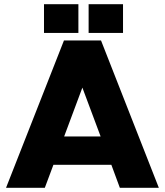

<svg xmlns="http://www.w3.org/2000/svg" viewBox="-20 -896 787 916"><path d="M8.8 0 285.2 -703.1H461.9L737.8 0H551.8L511.2 -109.9H234.9L193.8 0ZM286.1 -245.1H460L373 -478ZM354 -738.8H189.9V-876H354ZM566.9 -738.8H402.8V-876H566.9Z"/></svg>

Font: LT Superior Black
Style: Regular
Weight: 900
Designer: Daniel Lyons
Foundry: LyonsType
Version: Version 2.005